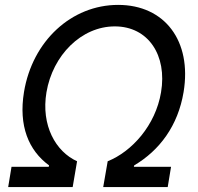

<svg xmlns="http://www.w3.org/2000/svg" viewBox="-20 -757 803 777"><path d="M13.1 0H274.1L291.9 -104.4C205.3 -143.5 145.6 -249.6 168 -383.5C193.2 -533 308.9 -650.2 444.6 -650.2C580.3 -650.2 657 -533 631.7 -383.5C609.4 -249.6 513.5 -143.5 415.8 -104.4L397.7 0H658.7L672.2 -82H521.7L523.1 -87.7C625.7 -148.4 700.3 -247.9 723 -384.6C757.1 -591.3 646.7 -737.2 458.1 -737.2C269.5 -737.2 111.2 -591.3 77.1 -384.6C54.7 -247.9 95.5 -148.4 178.6 -87.7L177.2 -82H26.6Z"/></svg>

Font: Margiela Sans Text
Style: Italic
Weight: 400
Italic angle: -9.39999°
Designer: Stefan Endress, Andreas Faust
Version: Version 1.100;FEAKit 1.0